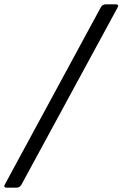

<svg xmlns="http://www.w3.org/2000/svg" viewBox="-40 -765 565 886"><path d="M503 -731 59 87Q51 101 36 101H-9Q-20 101 -20 94Q-20 91 -18 87L425 -731Q433 -745 448 -745H494Q505 -745 505 -738Q505 -735 503 -731Z"/></svg>

Font: Crete Round
Style: Italic
Weight: 400
Designer: Veronika Burian
Foundry: TypeTogether
Version: Version 1.001; ttfautohint (v1.6)